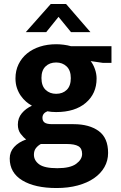

<svg xmlns="http://www.w3.org/2000/svg" viewBox="-20 -710 612 968"><path d="M58 -315Q58 -354 73.5 -386Q89 -418 116.5 -440.5Q144 -463 181.5 -475Q219 -487 264 -487Q281 -487 301 -484.5Q321 -482 338 -477H542V-393H499L437 -402Q450 -386 458.5 -362Q467 -338 467 -314Q467 -238 412.5 -191.5Q358 -145 263 -145Q238 -145 219 -149Q194 -139 194 -116Q194 -100 205 -92Q216 -84 244 -84H351Q430 -84 477.5 -49.5Q525 -15 525 61Q525 100 506.5 132.5Q488 165 454 188.5Q420 212 372 225Q324 238 265 238Q156 238 92.5 199.5Q29 161 29 89Q29 56 51 31.5Q73 7 112 -7Q98 -17 84 -35.5Q70 -54 70 -82Q70 -115 90 -139Q110 -163 141 -177Q126 -185 111.5 -197.5Q97 -210 85 -227Q73 -244 65.5 -266Q58 -288 58 -315ZM186 16Q171 24 161 37Q151 50 151 70Q151 99 177.5 118.5Q204 138 269 138Q334 138 364 116Q394 94 394 66Q394 38 375 27Q356 16 316 16ZM337 -316Q337 -355 316 -375Q295 -395 263 -395Q230 -395 209.5 -375Q189 -355 189 -317Q189 -277 210 -257Q231 -237 263 -237Q296 -237 316.5 -257Q337 -277 337 -316ZM436 -548H338L275 -625L213 -548H110L236 -690H313Z"/></svg>

Font: Mukta Malar
Style: Bold
Weight: 700
Designer: Aadarsh Rajan, Girish Dalvi, Yashodeep Gholap
Foundry: Ek Type
Version: Version 2.538;PS 1.000;hotconv 16.6.51;makeotf.lib2.5.65220;